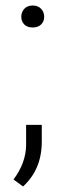

<svg xmlns="http://www.w3.org/2000/svg" viewBox="-20 -547 235 700"><path d="M57.6 -485.8Q57.6 -502.9 68.6 -514.9Q79.6 -526.9 99.1 -526.9Q118.7 -526.9 129.9 -514.9Q141.1 -502.9 141.1 -485.8Q141.1 -468.8 129.9 -457.8Q118.7 -446.8 99.1 -446.8Q79.6 -446.8 68.6 -457.8Q57.6 -468.8 57.6 -485.8ZM64 132.8 29.3 107.4Q73.7 47.9 75.2 -16.1V-91.8H132.3V-30.8Q132.3 70.8 64 132.8Z"/></svg>

Font: TypoPRO Roboto
Style: Regular
Weight: 300
Designer: Google
Version: Version 2.136; 2016